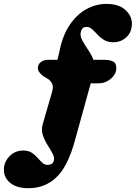

<svg xmlns="http://www.w3.org/2000/svg" viewBox="-155 -748 696 984"><path d="M258.5 -581Q255 -562 267.5 -539.5Q280 -517 297 -492Q314 -467 324 -441.5H378Q408 -441.5 424.5 -433Q441 -424.5 441 -400Q441.5 -369 413.8 -345Q386 -321 350.5 -321H310L226.5 -19Q190.5 108 132.5 162.2Q74.5 216.5 -9 216.5Q-68.5 216.5 -101.5 190.2Q-134.5 164 -135 123.5Q-136 84.5 -107.5 54Q-79 23.5 -36 23.5Q-9.5 23.5 7.8 34.8Q25 46 37.5 60.5Q50 75 61.8 86Q73.5 97 88.5 97Q116 97 121 75Q125 58.5 114 38.2Q103 18 88 -5.8Q73 -29.5 64.2 -56.5Q55.5 -83.5 64.5 -113.5L111 -274Q119 -300 113.5 -315.5Q108 -331 92.5 -342.5L66 -358.5Q53.5 -368.5 46.2 -378.2Q39 -388 39 -399Q39 -418 54.2 -429.8Q69.5 -441.5 95 -441.5H139.5L150 -486.5Q166 -566.5 202.2 -620.2Q238.5 -674 287.5 -701Q336.5 -728 390.5 -728Q453.5 -728 487 -697.5Q520.5 -667 521 -629Q521.5 -584.5 493.5 -558Q465.5 -531.5 425.5 -531.5Q397.5 -531.5 378.2 -543.2Q359 -555 344.8 -570.5Q330.5 -586 317.5 -598Q304.5 -610 288.5 -610Q274 -610 267.2 -601.8Q260.5 -593.5 258.5 -581Z"/></svg>

Font: Fraunces 9pt S050 Black
Style: Italic
Weight: 900
Italic angle: -16°
Version: Version 1.000; ttfautohint (v1.8.3)